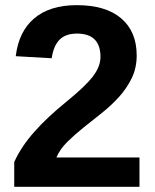

<svg xmlns="http://www.w3.org/2000/svg" viewBox="-20 -718 596 738"><path d="M34.7 0V-95.2Q61.5 -154.3 111.1 -210.4Q160.6 -266.6 235.8 -327.6Q308.1 -386.2 337.2 -424.3Q366.2 -462.4 366.2 -499Q366.2 -588.9 275.9 -588.9Q231.9 -588.9 208.7 -565.2Q185.5 -541.5 178.7 -494.1L40.5 -502Q52.2 -597.7 112.1 -647.9Q171.9 -698.2 274.9 -698.2Q386.2 -698.2 445.8 -647.5Q505.4 -596.7 505.4 -504.9Q505.4 -456.5 486.3 -417.5Q467.3 -378.4 437.5 -345.5Q407.7 -312.5 371.3 -283.7Q335 -254.9 300.8 -227.5Q266.6 -200.2 238.5 -172.4Q210.4 -144.5 196.8 -112.8H516.1V0Z"/></svg>

Font: Liberation Sans
Style: Bold
Weight: 700
Designer: Steve Matteson
Foundry: Ascender Corporation
Version: Version 2.1.5